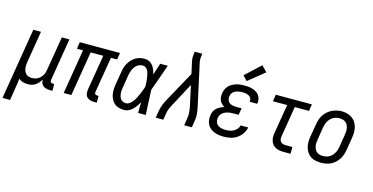

<svg xmlns="http://www.w3.org/2000/svg" viewBox="-118 -1243 3710 1912"><g transform="rotate(15 1737.0 -287.0)"><path d="M-26 205 95 -530H174L121 -208Q118 -191 117 -174Q116 -157 118 -140.5Q120 -124 126.5 -109Q133 -94 144.5 -83Q156 -72 171.5 -67Q187 -62 204 -62Q220 -62 235.5 -65.5Q251 -69 265.5 -77Q280 -85 291.5 -97Q303 -109 311.5 -123Q320 -137 324.5 -152.5Q329 -168 331 -183L389 -530H467L395 -93Q394 -87 395 -80.5Q396 -74 399.5 -70Q403 -66 408.5 -64Q414 -62 421 -62H436V8H409Q390 8 372 3.5Q354 -1 340 -12Q326 -23 319.5 -40.5Q313 -58 314 -76Q304 -58 290 -41.5Q276 -25 258.5 -13Q241 -1 220.5 3.5Q200 8 180 8Q154 8 129.5 0.5Q105 -7 87 -23Q83 8 78.5 39.5Q74 71 69 102L52 205Z M867 8Q846 8 826 2.5Q806 -3 792 -17Q778 -31 774.5 -51.5Q771 -72 774 -93L835 -460H705L629 0H550L626 -460H563L574 -530H989L977 -460H914L853 -93Q852 -87 852.5 -80.5Q853 -74 857 -70Q861 -66 866.5 -64Q872 -62 878 -62H893V8Z M1174 8Q1147 8 1120.5 1Q1094 -6 1074.5 -22.5Q1055 -39 1043 -62Q1031 -85 1026 -111Q1021 -137 1022 -164.5Q1023 -192 1028 -219L1050 -349Q1053 -373 1060 -396.5Q1067 -420 1079.5 -441.5Q1092 -463 1109.5 -482Q1127 -501 1148.5 -514Q1170 -527 1194 -532.5Q1218 -538 1242 -538Q1267 -538 1289.5 -527Q1312 -516 1326.5 -497Q1341 -478 1350 -455Q1359 -432 1364 -408Q1374 -439 1383.5 -469.5Q1393 -500 1403 -530H1481Q1457 -462 1433.5 -393.5Q1410 -325 1384 -257Q1388 -193 1390 -128.5Q1392 -64 1396 0H1317Q1317 -28 1317.5 -55.5Q1318 -83 1319 -110Q1307 -89 1292.5 -68.5Q1278 -48 1260 -30.5Q1242 -13 1219.5 -2.5Q1197 8 1174 8ZM1174 -62Q1195 -62 1214 -76.5Q1233 -91 1246 -109Q1259 -127 1269 -147Q1279 -167 1288 -187.5Q1297 -208 1304.5 -228.5Q1312 -249 1319 -270Q1319 -284 1318.5 -299Q1318 -314 1316.5 -328.5Q1315 -343 1313 -358Q1311 -373 1308 -387Q1305 -401 1301 -415Q1297 -429 1289 -440.5Q1281 -452 1269 -460Q1257 -468 1242 -468Q1226 -468 1211 -463.5Q1196 -459 1183 -449Q1170 -439 1160 -425.5Q1150 -412 1143.5 -397.5Q1137 -383 1133 -368Q1129 -353 1126 -338L1105 -208Q1102 -192 1100.5 -175.5Q1099 -159 1100.5 -143.5Q1102 -128 1106.5 -113Q1111 -98 1120 -86Q1129 -74 1143.5 -68Q1158 -62 1174 -62Z M1499 0 1511 -74Q1517 -111 1533 -147.5Q1549 -184 1569 -219L1730 -512L1703 -634Q1698 -656 1698.5 -680Q1699 -704 1703 -728L1704 -735H1782L1781 -728Q1778 -708 1776.5 -688Q1775 -668 1779 -649L1873 -219Q1881 -184 1885 -147.5Q1889 -111 1883 -74L1871 0H1792L1804 -74Q1810 -107 1807 -140Q1804 -173 1797 -204L1753 -405L1637 -186Q1636 -184 1634.5 -182Q1633 -180 1632 -178Q1631 -176 1630 -174Q1629 -172 1627 -170Q1615 -147 1604 -122.5Q1593 -98 1589 -74L1577 0Z M2202 8Q2176 8 2151 4.5Q2126 1 2103.5 -8Q2081 -17 2062 -32Q2043 -47 2032 -68.5Q2021 -90 2018 -115Q2015 -140 2019 -166Q2022 -186 2031 -205.5Q2040 -225 2056.5 -239.5Q2073 -254 2092.5 -263.5Q2112 -273 2132 -279Q2116 -288 2102.5 -301.5Q2089 -315 2081.5 -332Q2074 -349 2073 -369Q2072 -389 2075 -408Q2079 -429 2087.5 -448.5Q2096 -468 2111.5 -484Q2127 -500 2146.5 -510.5Q2166 -521 2186.5 -527.5Q2207 -534 2227.5 -536Q2248 -538 2269 -538Q2291 -538 2312.5 -536Q2334 -534 2354 -527.5Q2374 -521 2392 -510.5Q2410 -500 2422 -483.5Q2434 -467 2439 -446Q2444 -425 2441 -403Q2440 -401 2440 -399Q2440 -397 2439 -395H2361Q2362 -396 2362 -397Q2362 -398 2362 -399Q2364 -410 2361 -421.5Q2358 -433 2351 -441Q2344 -449 2334.5 -454.5Q2325 -460 2314 -463Q2303 -466 2291.5 -467Q2280 -468 2269 -468Q2257 -468 2244.5 -467Q2232 -466 2220 -463Q2208 -460 2196.5 -454.5Q2185 -449 2175 -440.5Q2165 -432 2159.5 -420Q2154 -408 2152 -396Q2149 -377 2154.5 -359Q2160 -341 2174 -330Q2188 -319 2207 -315Q2226 -311 2245 -311H2301L2289 -241H2234Q2219 -241 2205 -239.5Q2191 -238 2176.5 -234.5Q2162 -231 2148.5 -224.5Q2135 -218 2123.5 -208Q2112 -198 2105 -184.5Q2098 -171 2096 -157Q2093 -135 2099.5 -115Q2106 -95 2122 -83Q2138 -71 2159 -66.5Q2180 -62 2202 -62Q2222 -62 2243 -65.5Q2264 -69 2283 -79Q2302 -89 2317 -106Q2332 -123 2336 -144H2414Q2407 -109 2386.5 -78.5Q2366 -48 2335.5 -27.5Q2305 -7 2270 0.5Q2235 8 2202 8ZM2279 -586 2234 -634 2390 -779 2446 -721Z M2815 0Q2794 0 2773 -3.5Q2752 -7 2734 -16.5Q2716 -26 2703 -41.5Q2690 -57 2684 -76.5Q2678 -96 2677.5 -117.5Q2677 -139 2681 -160L2731 -460H2584L2595 -530H2967L2956 -460H2809L2758 -149Q2755 -134 2756 -119Q2757 -104 2765 -92.5Q2773 -81 2786.5 -75.5Q2800 -70 2815 -70H2889V0Z M3202 8Q3174 8 3146 2Q3118 -4 3096 -19Q3074 -34 3059 -57Q3044 -80 3037 -106.5Q3030 -133 3030.5 -162Q3031 -191 3036 -219L3058 -349Q3062 -375 3070 -399.5Q3078 -424 3092.5 -446.5Q3107 -469 3128 -487.5Q3149 -506 3173 -517.5Q3197 -529 3222 -535Q3247 -541 3273 -541Q3302 -541 3329 -533.5Q3356 -526 3378.5 -511Q3401 -496 3416 -473Q3431 -450 3438 -423.5Q3445 -397 3444.5 -368Q3444 -339 3439 -311L3418 -181Q3413 -155 3405 -130.5Q3397 -106 3382.5 -83.5Q3368 -61 3347.5 -42.5Q3327 -24 3303 -12.5Q3279 -1 3253 3.5Q3227 8 3202 8ZM3204 -62Q3221 -62 3237.5 -65.5Q3254 -69 3269.5 -77.5Q3285 -86 3297.5 -99Q3310 -112 3319 -127.5Q3328 -143 3333 -159Q3338 -175 3341 -192L3362 -322Q3365 -340 3366 -357.5Q3367 -375 3364 -391.5Q3361 -408 3353.5 -423.5Q3346 -439 3333 -449Q3320 -459 3303.5 -463.5Q3287 -468 3269 -468Q3252 -468 3235.5 -464Q3219 -460 3204 -451.5Q3189 -443 3176.5 -430Q3164 -417 3155.5 -402Q3147 -387 3142 -370.5Q3137 -354 3134 -338L3113 -208Q3110 -190 3109 -172.5Q3108 -155 3111 -138.5Q3114 -122 3121.5 -107Q3129 -92 3141 -81.5Q3153 -71 3169.5 -66.5Q3186 -62 3204 -62Z"/></g></svg>

Font: Iosevka Curly Oblique
Style: Regular
Weight: 400
Italic angle: -9°
Monospace: yes
Designer: Belleve Invis
Foundry: Belleve Invis
Version: Version 11.1.0; ttfautohint (v1.8.3)